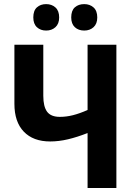

<svg xmlns="http://www.w3.org/2000/svg" viewBox="-20 -937 677 957"><path d="M560.1 0H416.5V-273.9Q364.3 -253.4 318.8 -242.7Q273.4 -231.9 230 -231.9Q145.5 -231.9 98.6 -280.8Q51.8 -329.6 51.8 -419.4V-713.9H195.8V-459.5Q195.8 -405.8 214.8 -380.1Q233.9 -354.5 278.3 -354.5Q310.5 -354.5 343.5 -362.8Q376.5 -371.1 416.5 -388.7V-713.9H560.1ZM146 -850.1Q146 -884.3 164.1 -900.4Q182.1 -916.5 210 -916.5Q237.8 -916.5 256.3 -899.9Q274.9 -883.3 274.9 -850.1Q274.9 -818.4 256.3 -801.5Q237.8 -784.7 210 -784.7Q182.1 -784.7 164.1 -801.3Q146 -817.9 146 -850.1ZM335 -850.1Q335 -884.3 353 -900.4Q371.1 -916.5 399.9 -916.5Q427.7 -916.5 446.3 -899.9Q464.8 -883.3 464.8 -850.1Q464.8 -818.4 446.3 -801.5Q427.7 -784.7 399.9 -784.7Q371.1 -784.7 353 -801.5Q335 -818.4 335 -850.1Z"/></svg>

Font: Open Sans SemiCondensed
Style: Bold
Weight: 700
Width: 4
Designer: Monotype Design Team
Foundry: Monotype Imaging Inc.
Version: Version 3.003